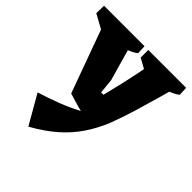

<svg xmlns="http://www.w3.org/2000/svg" viewBox="-218 -614 979 979"><g transform="rotate(45 271.5 -124.5)"><path d="M138 230 48 73Q107 55 163 33.5Q219 12 271 -16Q246 -22 222 -29.5Q198 -37 173 -44L25 -451L200 -479L269 -236L277 -156H294Q307 -207 319.5 -261.5Q332 -316 343 -371.5Q354 -427 362 -479H541Q524 -417 505 -349.5Q486 -282 465.5 -214Q445 -146 421 -83Q395 -18 358 37.5Q321 93 268 140Q215 187 138 230ZM155 -325 -26 -424 -25 -479H199ZM194 -393 108 -479H267L269 -430Q254 -419 234 -410Q214 -401 194 -393ZM474 -325 294 -424V-479H519ZM494 -393 408 -479H567L569 -430Q554 -419 534 -410Q514 -401 494 -393Z"/></g></svg>

Font: Eczar
Style: Bold
Weight: 700
Designer: Vaibhav Singh
Foundry: Rosetta Type Foundry
Version: Version 2.000